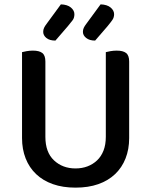

<svg xmlns="http://www.w3.org/2000/svg" viewBox="-20 -846 693 880"><path d="M572 -213Q572 -162 555.5 -120Q539 -78 507.5 -48Q476 -18 430.5 -2Q385 14 326 14Q268 14 222.5 -2Q177 -18 145.5 -48Q114 -78 97.5 -120Q81 -162 81 -213V-607Q88 -609 102 -611.5Q116 -614 131 -614Q160 -614 174 -603Q188 -592 188 -564V-219Q188 -148 227.5 -111Q267 -74 326 -74Q356 -74 381 -83.5Q406 -93 425 -111Q444 -129 454.5 -156Q465 -183 465 -219V-607Q472 -609 486 -611.5Q500 -614 515 -614Q544 -614 558 -603Q572 -592 572 -564ZM259 -826Q289 -825 305 -811.5Q321 -798 321 -781Q321 -764 313 -753.5Q305 -743 291 -726L234 -660Q207 -660 192.5 -672Q178 -684 178 -700Q178 -710 182 -718.5Q186 -727 193 -736ZM441 -826Q471 -825 487 -811.5Q503 -798 503 -781Q503 -766 495 -754.5Q487 -743 473 -726L416 -660Q390 -660 375 -672Q360 -684 360 -700Q360 -710 364 -718.5Q368 -727 375 -736Z"/></svg>

Font: Baloo Bhaina 2 Medium
Style: Regular
Weight: 500
Designer: Yesha Goshar, Manish Minz, Shuchita Grover and Ek Type
Foundry: Ek Type
Version: Version 1.640;hotconv 1.0.111;makeotfexe 2.5.65597; ttfautoh